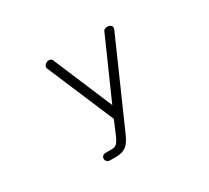

<svg xmlns="http://www.w3.org/2000/svg" viewBox="-140 -932 1281 1178"><g transform="rotate(-30 500.0 -343.0)"><path d="M281.2 -662.1 480.5 -192.4 436.5 -88.9Q422.9 -59.6 411.1 -48.8Q398.4 -37.1 377.9 -37.1H333Q319.3 -37.1 311.5 -29.3Q303.7 -21.5 303.7 -10.7Q303.7 0 311.5 7.8Q319.3 16.6 333 16.6H377.9Q423.8 16.6 452.1 -6.8Q477.5 -29.3 498 -79.1L757.8 -668Q761.7 -679.7 755.9 -689.5Q750 -698.2 737.3 -701.2Q724.6 -704.1 713.9 -700.2Q701.2 -696.3 697.3 -683.6L514.6 -270.5L338.9 -686.5Q334 -699.2 322.3 -702.1Q311.5 -705.1 299.8 -700.2Q288.1 -695.3 282.2 -685.5Q275.4 -674.8 281.2 -662.1Z"/></g></svg>

Font: GulimChe
Style: Regular
Weight: 400
Monospace: yes
Version: Version 2.21